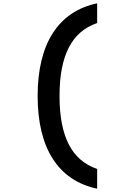

<svg xmlns="http://www.w3.org/2000/svg" viewBox="-20 -959 740 1158"><path d="M566 -820V-939C332 -890 207 -696 207 -380C207 -64 332 130 566 179V60C413 8 339 -135 339 -380C339 -625 413 -768 566 -820Z"/></svg>

Font: Martian Mono Std Md
Style: Regular
Weight: 500
Monospace: yes
Designer: Roman Shamin
Foundry: Evil Martians
Version: Version 1.000